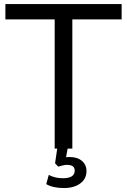

<svg xmlns="http://www.w3.org/2000/svg" viewBox="-20 -739 632 955"><path d="M6.8 -718.8H585V-642.6H339.8V0H316.4L308.6 43Q315.4 42 326.2 42Q364.3 42 387.2 61Q410.2 80.1 410.2 112.3Q410.2 150.4 379.4 173.3Q348.6 196.3 297.9 196.3Q243.2 196.3 210 176.8L222.7 130.9Q252.9 147.5 293 147.5Q351.6 147.5 351.6 109.4Q351.6 81.1 313.5 81.1Q296.9 81.1 269.5 89.8L253.9 73.2L264.6 0H252V-642.6H6.8Z"/></svg>

Font: Min Sans
Style: Regular
Weight: 400
Designer: Jinseong-Kim, NotoSansCJK, Nunito
Foundry: Jinseong-Kim
Version: Version 1.400;Glyphs 3.1.2 (3151)